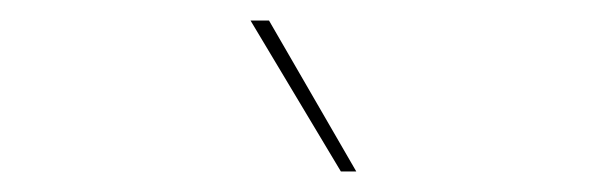

<svg xmlns="http://www.w3.org/2000/svg" viewBox="-20 -750 590 187"><path d="M242 -730 327 -583H312L224 -730Z"/></svg>

Font: Kantumruy Pro Thin
Style: Regular
Weight: 250
Version: Version 1.002